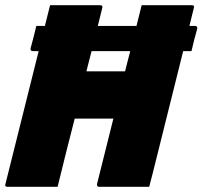

<svg xmlns="http://www.w3.org/2000/svg" viewBox="-40 -720 780 740"><path d="M535 0H342Q337 0 335 -3.5Q333 -7 334 -11Q350 -74 365.5 -137Q381 -200 397 -263H248Q231 -197 214.5 -131.5Q198 -66 182 0H-11Q-23 0 -19 -11Q13 -139 45 -267Q77 -395 109 -523H87Q76 -523 78 -534Q84 -557 89.5 -577.5Q95 -598 100 -620H133Q138 -640 143 -660Q148 -680 153 -700H346Q352 -700 354 -696.5Q356 -693 354 -689Q346 -656 337 -620H486Q496 -662 506 -700H699Q711 -700 707 -689L690 -620H711Q722 -620 720 -609Q714 -587 708.5 -566.5Q703 -546 698 -523H666L563 -110Q556 -80 548.5 -52Q541 -24 535 0ZM313 -523Q308 -504 303 -484.5Q298 -465 293 -445H442Q447 -465 452 -484.5Q457 -504 462 -523Z"/></svg>

Font: Recursive Sn Lnr St Blk
Style: Italic
Weight: 900
Italic angle: -15°
Version: Version 1.079;hotconv 1.0.112;makeotfexe 2.5.65598; ttfautoh